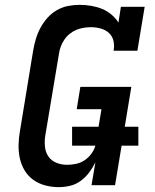

<svg xmlns="http://www.w3.org/2000/svg" viewBox="-20 -763 640 791"><path d="M222 8Q194 8 167 1Q140 -6 118 -21.5Q96 -37 82 -60Q68 -83 62 -109.5Q56 -136 56.5 -165Q57 -194 62 -222L117 -557Q121 -580 128 -603.5Q135 -627 147 -649Q159 -671 176 -690Q193 -709 215 -721.5Q237 -734 261 -738.5Q285 -743 308 -743Q332 -743 355.5 -739Q379 -735 400 -726.5Q421 -718 438.5 -703.5Q456 -689 468 -670L478 -735H576L546 -554H448Q452 -575 447.5 -594.5Q443 -614 429 -627Q415 -640 395 -645.5Q375 -651 355 -651Q340 -651 324.5 -648.5Q309 -646 294.5 -640Q280 -634 267 -623.5Q254 -613 245 -599.5Q236 -586 230.5 -571.5Q225 -557 223 -542L167 -207Q163 -184 165 -160.5Q167 -137 179 -119Q191 -101 212 -92.5Q233 -84 256 -84Q275 -84 293.5 -88Q312 -92 328 -102.5Q344 -113 356 -129Q368 -145 373 -163H277V-241H386L398 -313H296L311 -405H521L494 -241H550V-163H481L454 0H357L373 -94Q362 -72 347 -52Q332 -32 312 -17.5Q292 -3 268.5 2.5Q245 8 222 8Z"/></svg>

Font: Iosevka Curly Slab SmBdExObl
Style: Regular
Weight: 600
Width: 7
Italic angle: -9°
Monospace: yes
Designer: Belleve Invis
Foundry: Belleve Invis
Version: Version 11.1.0; ttfautohint (v1.8.3)